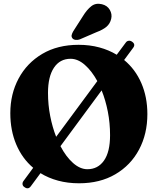

<svg xmlns="http://www.w3.org/2000/svg" viewBox="-20 -958 838 1024"><path d="M110.5 40Q101.5 34.5 100.2 25Q99 15.5 105.5 7L157 -63Q98.5 -112.5 66.8 -187.2Q35 -262 35 -354.5Q35 -456.5 79.2 -539.2Q123.5 -622 205.2 -670.5Q287 -719 399 -719Q458.5 -719 509.5 -705.2Q560.5 -691.5 602.5 -666L650.5 -730.5Q656 -739 665.8 -740.5Q675.5 -742 684.5 -735.5Q704 -722 690.5 -703.5L642 -638Q701.5 -589 733.8 -514.8Q766 -440.5 766 -349.5Q766 -243.5 721.5 -160Q677 -76.5 595 -28.5Q513 19.5 401.5 19.5Q341.5 19.5 289.8 5.5Q238 -8.5 196 -34.5L145 34.5Q130.5 55 110.5 40ZM236 -462.5Q236 -399 247.8 -339Q259.5 -279 279.5 -228.5L499 -525.5Q469.5 -579.5 432.5 -612Q395.5 -644.5 356.5 -644.5Q299.5 -644.5 267.8 -597Q236 -549.5 236 -462.5ZM567 -237Q567 -302 555 -363Q543 -424 522 -476L302.5 -178.5Q332 -122 369.5 -88.8Q407 -55.5 446 -55.5Q502 -55.5 534.5 -101.5Q567 -147.5 567 -237ZM422 -871.5Q443 -906 466.8 -924.8Q490.5 -943.5 523.5 -935.5Q552.5 -928.5 565.8 -905.2Q579 -882 573 -857.5Q567 -831.5 547.8 -815.2Q528.5 -799 493.5 -786L405.5 -748Q395 -744 383.8 -745.2Q372.5 -746.5 366.5 -753.5Q360 -762 362.2 -771.2Q364.5 -780.5 370.5 -791Z"/></svg>

Font: Fraunces 9pt Soft
Style: Bold
Weight: 700
Version: Version 1.000;[b76b70a41]